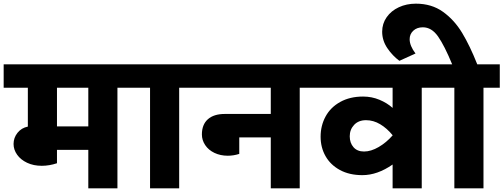

<svg xmlns="http://www.w3.org/2000/svg" viewBox="-40 -1028 2748 1048"><path d="M690 -549H601V0H442V-210H271V-137Q229 -123 188 -123Q143 -123 108 -139.5Q73 -156 53.5 -183.5Q34 -211 34 -242Q34 -276 55.5 -303Q77 -330 112 -337V-549H-20V-677H690ZM442 -549H271V-338H442Z M1027 -549H938V0H779V-549H670V-677H1027Z M1685 -549H1596V0H1438V-278H1266V-188Q1235 -178 1203 -178Q1163 -178 1130.5 -193.5Q1098 -209 1080 -236Q1062 -263 1062 -294Q1062 -348 1094.5 -377Q1127 -406 1187 -406H1438V-549H1007V-677H1685Z M2351 -549H2262V0H2103V-130Q2020 -72 1938 -72Q1867 -72 1815.5 -100Q1764 -128 1737 -175.5Q1710 -223 1710 -282Q1710 -342 1737 -392Q1764 -442 1817 -471.5Q1870 -501 1942 -501Q1989 -501 2031 -483.5Q2073 -466 2103 -439V-549H1665V-677H2351ZM2103 -289V-290Q2072 -328 2035 -350Q1998 -372 1958 -372Q1917 -372 1893 -346.5Q1869 -321 1869 -284Q1869 -248 1889.5 -224.5Q1910 -201 1947 -201Q1985 -201 2027 -225.5Q2069 -250 2103 -289Z M2688 -549H2599V0H2440V-549H2331V-677H2428Q2386 -779 2351 -829Q2316 -879 2268 -879Q2236 -879 2216 -860.5Q2196 -842 2196 -814Q2196 -778 2228 -736L2140 -696Q2102 -724 2074 -765.5Q2046 -807 2046 -855Q2046 -899 2070.5 -934Q2095 -969 2137 -988.5Q2179 -1008 2230 -1008Q2316 -1008 2378 -963.5Q2440 -919 2482.5 -848.5Q2525 -778 2565 -677H2688Z"/></svg>

Font: Martel Sans Black
Style: Regular
Weight: 900
Designer: Dan Reynolds and Mathieu Réguer
Foundry: Dan Reynolds and Mathieu Réguer
Version: Version 1.002; ttfautohint (v1.1) -l 5 -r 5 -G 72 -x 0 -D la